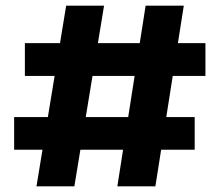

<svg xmlns="http://www.w3.org/2000/svg" viewBox="-20 -659 776 679"><path d="M109 0 214 -639H348L243 0ZM30 -129.5V-245H668.5V-129.5ZM395 0 495 -639H630L529.5 0ZM68 -390.5V-506.5H706.5V-390.5Z"/></svg>

Font: Anek Latin Expanded
Style: Bold
Weight: 700
Width: 7
Designer: Yesha Goshar
Foundry: Ek Type
Version: Version 1.003